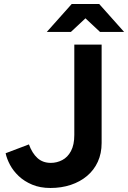

<svg xmlns="http://www.w3.org/2000/svg" viewBox="-20 -922 638 956"><path d="M231 14Q180 14 140.5 -2.5Q101 -19 73.5 -45Q46 -71 30 -101Q14 -131 8 -159L124 -203Q140 -159 166.5 -135Q193 -111 233 -111Q263 -111 290 -125Q317 -139 333.5 -170Q350 -201 350 -250V-700H486V-210Q486 -158 467 -116.5Q448 -75 413.5 -46Q379 -17 332.5 -1.5Q286 14 231 14ZM478 -763 338 -894V-902H474L598 -763ZM213 -763 337 -902H473V-894L333 -763Z"/></svg>

Font: Figtree Light
Style: Bold
Weight: 700
Version: Version 2.002